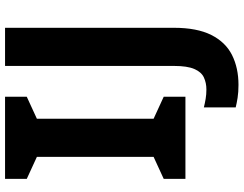

<svg xmlns="http://www.w3.org/2000/svg" viewBox="-122 -632 964 760"><g transform="rotate(-90 360.0 -252.0)"><path d="M357 0H32V-86L119 -126V-588L32 -628V-714H357V-628L270 -588V-126L357 -86ZM404 210Q375 210 353 206.5Q331 203 315 199V73Q331 77 348.5 80Q366 83 386 83Q412 83 433.5 73Q455 63 467 35Q479 7 479 -45V-714H630V-46Q630 46 601.5 102.5Q573 159 522 184.5Q471 210 404 210Z"/></g></svg>

Font: Noto Sans Nag Mundari
Style: Bold
Weight: 700
Version: Version 1.000